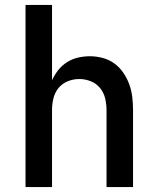

<svg xmlns="http://www.w3.org/2000/svg" viewBox="-20 -755 640 775"><path d="M83 0V-735H190V-431Q200 -453 215 -472Q230 -491 250.5 -504Q271 -517 295 -522.5Q319 -528 343 -528Q369 -528 395 -521Q421 -514 442 -498.5Q463 -483 478 -461Q493 -439 502 -414Q511 -389 514 -362.5Q517 -336 517 -310V0H410V-310Q410 -334 404.5 -357.5Q399 -381 384 -399.5Q369 -418 346.5 -427Q324 -436 300 -436Q276 -436 253.5 -427Q231 -418 216 -399.5Q201 -381 195.5 -357.5Q190 -334 190 -310V0Z"/></svg>

Font: Iosevka Aile Semibold
Style: Regular
Weight: 600
Designer: Belleve Invis
Foundry: Belleve Invis
Version: Version 31.1.0; ttfautohint (v1.8.4)